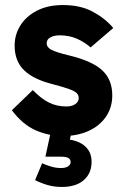

<svg xmlns="http://www.w3.org/2000/svg" viewBox="-20 -524 491 761"><path d="M231 15Q172 15 120.5 -8Q69 -31 27 -87L110 -167Q144 -132 175 -117Q206 -102 243 -102Q265 -102 278.5 -111.5Q292 -121 292 -135Q292 -147 284 -155Q276 -163 254 -171Q232 -179 190 -190Q113 -209 75.5 -245.5Q38 -282 38 -343Q38 -387 61 -423.5Q84 -460 127 -482Q170 -504 229 -504Q299 -504 348 -477.5Q397 -451 429 -413L339 -336Q317 -356 286 -370Q255 -384 216 -384Q195 -384 180 -376Q165 -368 165 -352Q165 -337 183 -327Q201 -317 255 -304Q346 -282 385.5 -245Q425 -208 425 -146Q425 -98 400 -61.5Q375 -25 331 -5Q287 15 231 15ZM225 217Q195 217 169 209.5Q143 202 119 190L147 123Q164 131 183.5 136.5Q203 142 221 142Q241 142 250.5 135Q260 128 260 118Q260 108 251.5 102.5Q243 97 220 97H160L181 0H263L249 70L222 27Q280 27 311.5 51Q343 75 343 117Q343 163 312 190Q281 217 225 217Z"/></svg>

Font: Gabarito
Style: Bold
Weight: 700
Designer: Leandro Assis / Alvaro Franca / Felipe Casaprima
Foundry: Naipe Foundry
Version: Version 1.000